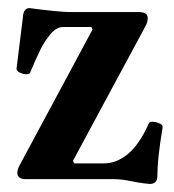

<svg xmlns="http://www.w3.org/2000/svg" viewBox="-20 -445 433 477"><path d="M352 12Q349 12 337.5 10.5Q326 9 305 5Q292 2 280.5 1Q269 0 260 0H44Q23 0 23 -16Q23 -23 28 -33L210 -372L207 -378H138Q118 -378 102 -356Q90 -341 80.5 -322Q71 -303 55 -265Q53 -260 44.5 -260.5Q36 -261 28.5 -265Q21 -269 21 -274L37 -403Q38 -423 52 -425Q90 -420 116 -417.5Q142 -415 155 -415H325Q347 -415 347 -400Q347 -391 343 -383L161 -45L165 -39H237Q270 -39 298.5 -63Q327 -87 350 -139Q352 -143 360.5 -142.5Q369 -142 377 -138Q385 -134 384 -129Q377 -86 374 -58Q371 -30 371 -8Q371 12 352 12Z"/></svg>

Font: Junicode
Style: Bold
Weight: 700
Designer: Peter S. Baker
Version: Version 2.100; ttfautohint (v1.8.4)